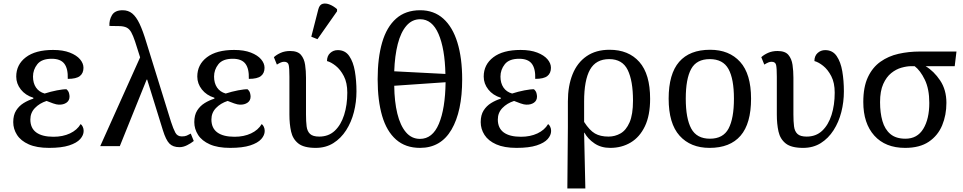

<svg xmlns="http://www.w3.org/2000/svg" viewBox="-20 -828 5458 1088"><path d="M258 10Q188 10 143 -10Q98 -30 76.5 -63.5Q55 -97 55 -136Q55 -176 71.5 -202Q88 -228 114 -244Q140 -260 169 -269V-274Q124 -288 98 -321Q72 -354 72 -394Q72 -462 126.5 -503.5Q181 -545 281 -545Q337 -545 375.5 -530Q414 -515 433.5 -492Q453 -469 453 -444Q453 -413 432.5 -397Q412 -381 364 -381Q366 -439 344.5 -467Q323 -495 273 -495Q216 -495 191.5 -464Q167 -433 167 -394Q167 -357 184 -332Q201 -307 233 -298Q267 -309 303 -316Q339 -323 357 -322Q368 -312 371 -300.5Q374 -289 374 -281Q374 -258 356.5 -246Q339 -234 313 -235Q301 -235 281 -242Q261 -249 244 -256Q204 -243 178 -216Q152 -189 152 -151Q152 -102 185.5 -77.5Q219 -53 283 -53Q336 -53 376.5 -72Q417 -91 437 -125Q444 -120 449 -109.5Q454 -99 454 -86Q454 -62 434.5 -40Q415 -18 372 -4Q329 10 258 10Z M548 0 774 -503Q757 -558 745.5 -592.5Q734 -627 723.5 -645.5Q713 -664 698 -671.5Q683 -679 660 -680Q637 -681 600 -681Q598 -714 614.5 -742Q631 -770 675 -770Q707 -770 729.5 -751.5Q752 -733 771 -693Q790 -653 810 -586L949 -138Q962 -98 973.5 -76.5Q985 -55 1010 -55Q1028 -55 1038 -59.5Q1048 -64 1061 -71L1078 -29Q1062 -16 1040 -5Q1018 6 997 6Q960 6 940 -14.5Q920 -35 903 -90L814 -377H811L659 0Z M1284 10Q1214 10 1169 -10Q1124 -30 1102.5 -63.5Q1081 -97 1081 -136Q1081 -176 1097.5 -202Q1114 -228 1140 -244Q1166 -260 1195 -269V-274Q1150 -288 1124 -321Q1098 -354 1098 -394Q1098 -462 1152.5 -503.5Q1207 -545 1307 -545Q1363 -545 1401.5 -530Q1440 -515 1459.5 -492Q1479 -469 1479 -444Q1479 -413 1458.5 -397Q1438 -381 1390 -381Q1392 -439 1370.5 -467Q1349 -495 1299 -495Q1242 -495 1217.5 -464Q1193 -433 1193 -394Q1193 -357 1210 -332Q1227 -307 1259 -298Q1293 -309 1329 -316Q1365 -323 1383 -322Q1394 -312 1397 -300.5Q1400 -289 1400 -281Q1400 -258 1382.5 -246Q1365 -234 1339 -235Q1327 -235 1307 -242Q1287 -249 1270 -256Q1230 -243 1204 -216Q1178 -189 1178 -151Q1178 -102 1211.5 -77.5Q1245 -53 1309 -53Q1362 -53 1402.5 -72Q1443 -91 1463 -125Q1470 -120 1475 -109.5Q1480 -99 1480 -86Q1480 -62 1460.5 -40Q1441 -18 1398 -4Q1355 10 1284 10Z M1769 10Q1702 10 1670.5 -15Q1639 -40 1629.5 -82.5Q1620 -125 1620 -179V-393Q1620 -441 1616 -459.5Q1612 -478 1590 -478Q1581 -478 1571.5 -474Q1562 -470 1549 -462L1532 -504Q1547 -518 1570.5 -528.5Q1594 -539 1624 -539Q1667 -539 1685.5 -517Q1704 -495 1709 -460.5Q1714 -426 1714 -388V-179Q1714 -140 1717.5 -112Q1721 -84 1737 -69Q1753 -54 1789 -54Q1842 -54 1877 -87Q1912 -120 1930 -176.5Q1948 -233 1948 -303Q1948 -359 1928.5 -396.5Q1909 -434 1882.5 -455Q1856 -476 1833 -482Q1833 -511 1851 -527.5Q1869 -544 1894 -544Q1936 -544 1959 -510.5Q1982 -477 1991 -424Q2000 -371 2000 -310Q2000 -250 1985.5 -193Q1971 -136 1941.5 -90Q1912 -44 1869 -17Q1826 10 1769 10ZM1779 -606 1744 -620 1784 -776Q1791 -802 1809 -806.5Q1827 -811 1849 -802Q1871 -793 1890 -776V-764Z M2360 10Q2278 10 2224.5 -37Q2171 -84 2145.5 -171Q2120 -258 2120 -379Q2120 -500 2145.5 -587.5Q2171 -675 2224.5 -722.5Q2278 -770 2361 -770Q2439 -770 2492 -722.5Q2545 -675 2572 -587Q2599 -499 2599 -378Q2599 -197 2538.5 -93.5Q2478 10 2360 10ZM2504 -409Q2501 -552 2465 -635.5Q2429 -719 2361 -719Q2315 -719 2283 -682Q2251 -645 2234 -578.5Q2217 -512 2214 -424ZM2360 -41Q2431 -41 2467 -126.5Q2503 -212 2505 -362L2214 -342Q2215 -252 2231.5 -184.5Q2248 -117 2280 -79Q2312 -41 2360 -41Z M2907 10Q2837 10 2792 -10Q2747 -30 2725.5 -63.5Q2704 -97 2704 -136Q2704 -176 2720.5 -202Q2737 -228 2763 -244Q2789 -260 2818 -269V-274Q2773 -288 2747 -321Q2721 -354 2721 -394Q2721 -462 2775.5 -503.5Q2830 -545 2930 -545Q2986 -545 3024.5 -530Q3063 -515 3082.5 -492Q3102 -469 3102 -444Q3102 -413 3081.5 -397Q3061 -381 3013 -381Q3015 -439 2993.5 -467Q2972 -495 2922 -495Q2865 -495 2840.5 -464Q2816 -433 2816 -394Q2816 -357 2833 -332Q2850 -307 2882 -298Q2916 -309 2952 -316Q2988 -323 3006 -322Q3017 -312 3020 -300.5Q3023 -289 3023 -281Q3023 -258 3005.5 -246Q2988 -234 2962 -235Q2950 -235 2930 -242Q2910 -249 2893 -256Q2853 -243 2827 -216Q2801 -189 2801 -151Q2801 -102 2834.5 -77.5Q2868 -53 2932 -53Q2985 -53 3025.5 -72Q3066 -91 3086 -125Q3093 -120 3098 -109.5Q3103 -99 3103 -86Q3103 -62 3083.5 -40Q3064 -18 3021 -4Q2978 10 2907 10Z M3195 240 3198 -109V-253Q3198 -341 3224.5 -407Q3251 -473 3304 -509.5Q3357 -546 3434 -546Q3542 -546 3603 -477Q3664 -408 3664 -268Q3664 -174 3634.5 -112.5Q3605 -51 3554 -20.5Q3503 10 3438 10Q3386 10 3348.5 -15.5Q3311 -41 3292 -76H3290L3297 240ZM3428 -54Q3465 -54 3496.5 -72Q3528 -90 3547.5 -134.5Q3567 -179 3567 -258Q3567 -370 3537 -431.5Q3507 -493 3432 -493Q3357 -493 3323.5 -433.5Q3290 -374 3290 -253V-137Q3321 -89 3351.5 -71.5Q3382 -54 3428 -54Z M4001 10Q3893 10 3831 -59Q3769 -128 3769 -269Q3769 -409 3828.5 -477.5Q3888 -546 4004 -546Q4112 -546 4174 -477.5Q4236 -409 4236 -269Q4236 -128 4176.5 -59Q4117 10 4001 10ZM4003 -42Q4078 -42 4108.5 -99.5Q4139 -157 4139 -269Q4139 -381 4108 -437Q4077 -493 4002 -493Q3927 -493 3896.5 -437Q3866 -381 3866 -269Q3866 -157 3897 -99.5Q3928 -42 4003 -42Z M4531 10Q4464 10 4432.5 -15Q4401 -40 4391.5 -82.5Q4382 -125 4382 -179V-393Q4382 -441 4378 -459.5Q4374 -478 4352 -478Q4343 -478 4333.5 -474Q4324 -470 4311 -462L4294 -504Q4309 -518 4332.5 -528.5Q4356 -539 4386 -539Q4429 -539 4447.5 -517Q4466 -495 4471 -460.5Q4476 -426 4476 -388V-179Q4476 -140 4479.5 -112Q4483 -84 4499 -69Q4515 -54 4551 -54Q4604 -54 4639 -87Q4674 -120 4692 -176.5Q4710 -233 4710 -303Q4710 -359 4690.5 -396.5Q4671 -434 4644.5 -455Q4618 -476 4595 -482Q4595 -511 4613 -527.5Q4631 -544 4656 -544Q4698 -544 4721 -510.5Q4744 -477 4753 -424Q4762 -371 4762 -310Q4762 -250 4747.5 -193Q4733 -136 4703.5 -90Q4674 -44 4631 -17Q4588 10 4531 10Z M5109 10Q4997 10 4934.5 -59.5Q4872 -129 4872 -250Q4872 -335 4898 -390.5Q4924 -446 4969 -478Q5014 -510 5071.5 -523Q5129 -536 5192 -536H5400L5390 -453H5225Q5272 -425 5307.5 -372Q5343 -319 5343 -245Q5343 -176 5319 -118Q5295 -60 5243.5 -25Q5192 10 5109 10ZM5111 -42Q5178 -42 5212 -98Q5246 -154 5246 -245Q5246 -324 5220.5 -376.5Q5195 -429 5163 -453H5143Q5119 -453 5088.5 -444.5Q5058 -436 5030.5 -414Q5003 -392 4985 -352Q4967 -312 4967 -249Q4967 -189 4980.5 -142Q4994 -95 5025.5 -68.5Q5057 -42 5111 -42Z"/></svg>

Font: NotoSerif-Regular
Style: Regular
Weight: 400
Designer: Monotype Design Team
Foundry: Monotype Imaging Inc.
Version: Version 2.007; ttfautohint (v1.8) -l 8 -r 50 -G 200 -x 14 -D